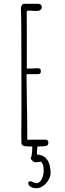

<svg xmlns="http://www.w3.org/2000/svg" viewBox="-20 -773 343 1021"><path d="M249 148.9Q249 164.6 238.3 183.3Q227.5 202.1 210 215.1Q192.4 228 173.3 228Q157.7 228 144 220.7Q130.4 213.4 130.4 201.2Q130.4 190.9 141.1 190.9Q147.5 190.9 157.2 195.8Q168 201.2 173.3 201.2Q190.4 201.2 201.4 180.2Q212.4 159.2 212.4 131.3Q212.4 98.6 197.3 86.9Q192.9 86.9 184.1 88.4Q175.8 90.3 170.4 90.3Q155.8 90.3 143.1 70.3Q151.4 50.8 151.4 13.2V5.9H136.7Q113.3 5.9 103.5 1.7Q93.8 -2.4 93.8 -16.1V-34.7Q93.3 -43 93.3 -53.2V-55.2L94.2 -201.2L93.3 -613.8Q93.3 -662.6 91.3 -725.1Q91.3 -737.3 96.2 -745.1Q101.1 -752.9 109.4 -752.9H171.4Q177.7 -752.9 182.4 -752.7Q187 -752.4 191.9 -751Q202.1 -747.6 202.1 -733.9Q202.1 -726.1 195.8 -720.9Q189.5 -715.8 182.6 -715.3Q178.2 -714.8 166 -714.8L149.9 -715.8L133.8 -716.8Q126.5 -716.8 124.3 -714.6Q122.1 -712.4 122.1 -705.1Q122.1 -657.7 122.6 -620.1V-535.2V-410.2Q122.6 -408.2 124.5 -408.2H125.5H126.5Q160.2 -410.2 180.7 -410.2Q197.3 -410.2 197.3 -395.5Q197.3 -386.2 193.8 -382.6Q190.4 -378.9 182.1 -378.9H125Q121.1 -378.9 121.1 -374Q121.1 -316.9 123 -225.6Q125 -133.8 125 -66.9V-29.8L167.5 -30.3H210H218.8Q237.3 -30.3 237.3 -17.1Q237.3 -1.5 228 2Q217.8 5.9 179.2 5.9Q176.3 25.9 176.3 48.3Q249 53.7 249 148.9Z"/></svg>

Font: Amatica SC
Style: Regular
Weight: 400
Designer: Vernon Adams, Ben Nathan
Foundry: newtypography
Version: Version 2.001